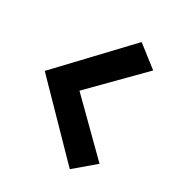

<svg xmlns="http://www.w3.org/2000/svg" viewBox="-160 -716 800 865"><g transform="rotate(30 240.5 -284.0)"><path d="M325 -613 434 -528 192 -283 435 -43 331 45 12 -282Z"/></g></svg>

Font: Yaldevi ExtraLight
Style: Regular
Weight: 200
Designer: Sol Matas, Rajitha Manaperi, Kosala Senevirathne
Foundry: Mooniak
Version: Version 1.100